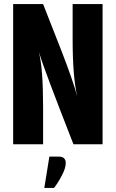

<svg xmlns="http://www.w3.org/2000/svg" viewBox="-20 -713 572 949"><path d="M339 -693H487V0H343Q195 -378 172 -456Q193 -377 193 -184V0H45V-693H193L284 -461Q342 -312 362 -235Q339 -332 339 -519ZM270 61Q305 61 305 93Q305 118 285.5 155Q266 192 247 216H199L224 61Z"/></svg>

Font: Khand
Style: Bold
Weight: 700
Designer: Devanagari: Sanchit Sawaria, Jyotish Sonowal; Latin: Satya Rajpurohit
Foundry: Indian Type Foundry
Version: Version 1.101;PS 1.0;hotconv 1.0.78;makeotf.lib2.5.61930; tt